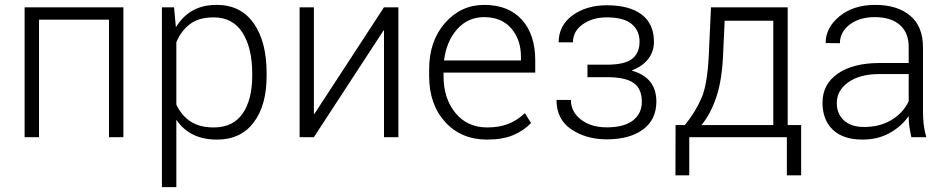

<svg xmlns="http://www.w3.org/2000/svg" viewBox="-20 -558 3853 781"><path d="M481.9 0H423.3V-478H138.7V0H80.1V-528.3H481.9Z M1064.5 -249.5Q1064.5 -128.9 1011.7 -59.6Q959 9.8 862.8 9.8Q806.2 9.8 765.4 -10.5Q724.6 -30.8 698.7 -69.3L697.3 -68.8V203.1H638.7V-528.3H688L695.3 -448.7L696.3 -448.2Q722.7 -491.7 763.4 -514.9Q804.2 -538.1 861.8 -538.1Q959 -538.1 1011.7 -463.6Q1064.5 -389.2 1064.5 -259.8ZM1005.9 -259.8Q1005.9 -362.3 966.6 -424.8Q927.2 -487.3 848.6 -487.3Q788.6 -487.3 752.4 -459.7Q716.3 -432.1 697.3 -386.2V-132.8Q717.8 -88.4 754.9 -64Q792 -39.6 849.6 -39.6Q927.7 -39.6 966.8 -95.9Q1005.9 -152.3 1005.9 -249.5Z M1542 -528.3H1600.6V0H1542V-434.1L1540.5 -434.6L1256.8 0H1198.7V-528.3H1256.8V-94.2L1258.3 -93.8Z M1961.4 9.8Q1856 9.8 1790.8 -61.8Q1725.6 -133.3 1725.6 -248.5V-275.4Q1725.6 -391.1 1790.3 -464.6Q1855 -538.1 1949.2 -538.1Q2048.3 -538.1 2102.8 -477.8Q2157.2 -417.5 2157.2 -312.5V-262.7H1784.2V-248.5Q1784.2 -157.7 1832.5 -98.6Q1880.9 -39.6 1961.4 -39.6Q2009.8 -39.6 2046.1 -53.5Q2082.5 -67.4 2115.2 -97.7L2140.1 -57.6Q2110.4 -26.4 2067.4 -8.3Q2024.4 9.8 1961.4 9.8ZM1949.2 -488.3Q1883.3 -488.3 1839.6 -439.2Q1795.9 -390.1 1786.1 -312H2099.1V-326.7Q2099.1 -397 2059.6 -442.6Q2020 -488.3 1949.2 -488.3Z M2640.1 -387.7Q2640.1 -348.6 2616.9 -318.4Q2593.8 -288.1 2550.8 -272V-270.5Q2600.6 -256.3 2625.2 -224.9Q2649.9 -193.4 2649.9 -145Q2649.9 -71.3 2595.5 -31.2Q2541 8.8 2448.2 8.8Q2364.7 8.8 2304.2 -31.7Q2243.7 -72.3 2243.7 -151.4H2302.2Q2302.2 -103.5 2343 -71.8Q2383.8 -40 2448.2 -40Q2518.1 -40 2554.4 -67.9Q2590.8 -95.7 2590.8 -144Q2590.8 -197.3 2557.1 -220.7Q2523.4 -244.1 2450.2 -244.1H2369.6V-294.9H2450.2Q2521 -294.9 2551.3 -318.6Q2581.5 -342.3 2581.5 -388.7Q2581.5 -433.1 2549.6 -460.2Q2517.6 -487.3 2448.2 -487.3Q2390.1 -487.3 2350.3 -459Q2310.5 -430.7 2310.5 -385.7H2252.4Q2252.4 -454.1 2308.8 -495.4Q2365.2 -536.6 2448.2 -536.6Q2540.5 -536.6 2590.3 -498.8Q2640.1 -460.9 2640.1 -387.7Z M2766.1 -49.3Q2809.1 -103 2833.5 -159.2Q2857.9 -215.3 2863.3 -337.4L2872.1 -528.3H3184.1V-49.3H3238.8V155.3H3180.7V0H2783.7V155.3H2727.5L2728 -49.3ZM2921.4 -337.4Q2917 -231.9 2894 -163.6Q2871.1 -95.2 2833.5 -49.3H3125.5V-473.6H2927.7Z M3687 0Q3681.2 -27.3 3678.7 -45.9Q3676.3 -64.5 3676.3 -83.5L3674.8 -84Q3646 -43 3598.1 -16.6Q3550.3 9.8 3488.3 9.8Q3409.7 9.8 3367.7 -30.3Q3325.7 -70.3 3325.7 -140.6Q3325.7 -215.3 3387.9 -258.5Q3450.2 -301.8 3559.6 -301.8H3676.3V-367.2Q3676.3 -424.8 3640.4 -456.5Q3604.5 -488.3 3538.1 -488.3Q3475.6 -488.3 3436 -457.8Q3396.5 -427.2 3396.5 -382.3L3338.4 -382.8Q3338.4 -445.3 3394.8 -491.7Q3451.2 -538.1 3540.5 -538.1Q3629.9 -538.1 3682.1 -494.4Q3734.4 -450.7 3734.4 -366.2V-106.4Q3734.4 -78.1 3737.3 -52.2Q3740.2 -26.4 3748 0ZM3495.1 -41.5Q3559.6 -41.5 3607.2 -70.6Q3654.8 -99.6 3676.3 -146.5V-256.8H3558.6Q3477.5 -256.8 3430.7 -223.4Q3383.8 -189.9 3383.8 -138.7Q3383.8 -95.2 3412.8 -68.4Q3441.9 -41.5 3495.1 -41.5Z"/></svg>

Font: Roboto Web
Style: Light
Weight: 300
Designer: Google
Version: Version 1.200310; 2013